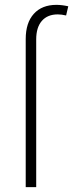

<svg xmlns="http://www.w3.org/2000/svg" viewBox="-20 -767 336 787"><path d="M128.4 0H85.4V-606.9Q85.4 -673.8 118.7 -710.4Q151.9 -747.1 211.4 -747.1Q233.4 -747.1 259.8 -741.2L251 -703.6Q231.9 -708 216.8 -708Q174.8 -708 151.6 -681.4Q128.4 -654.8 128.4 -605.5Z"/></svg>

Font: Kumbh Sans ExtraLight
Style: Regular
Weight: 250
Version: Version 1.005